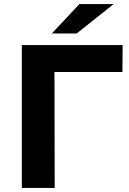

<svg xmlns="http://www.w3.org/2000/svg" viewBox="-20 -921 633 941"><path d="M580 -568H247L248 0H87V-700H581ZM369 -901H537L356 -757H234Z"/></svg>

Font: Montserrat Alternates
Style: Bold
Weight: 700
Designer: Julieta Ulanovsky
Foundry: Julieta Ulanovsky
Version: Version 7.200